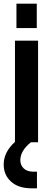

<svg xmlns="http://www.w3.org/2000/svg" viewBox="-22 -770 285 1039"><path d="M177 -750V-618H67V-750ZM145 0Q88 46 88 97Q88 124 106.5 141.5Q125 159 158 159H178V249H148Q78 249 38 213Q-2 177 -2 120Q-2 53 59 -2V-550H184V0Z"/></svg>

Font: Mohave Bold
Style: Regular
Weight: 700
Designer: Gumpita Rahayu
Foundry: Tokotype
Version: Version 2.002;PS 002.002;hotconv 1.0.88;makeotf.lib2.5.64775